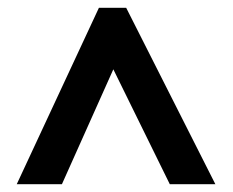

<svg xmlns="http://www.w3.org/2000/svg" viewBox="-20 -736 597 493"><path d="M23 -263 234 -716H304L533 -263H416L271 -558L139 -263Z"/></svg>

Font: Noto Sans Gujarati UI SemiCondensed
Style: Bold
Weight: 700
Width: 4
Designer: Jelle Bosma - Monotype Design Team, Universal Thirst
Foundry: Monotype Imaging Inc.
Version: Version 2.106; ttfautohint (v1.8.4.7-5d5b)